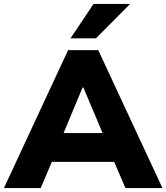

<svg xmlns="http://www.w3.org/2000/svg" viewBox="-33 -961 850 981"><path d="M-13 0 315 -705H469L797 0H608L525 -193L597 -134H185L257 -193L175 0ZM389 -514 273 -236 245 -281H537L510 -236L393 -514ZM327 -765 445 -941H632L457 -765Z"/></svg>

Font: Nunito Sans 10pt Black
Style: Regular
Weight: 900
Designer: Vernon Adams
Foundry: Vernon Adams
Version: Version 3.101;gftools[0.9.27]